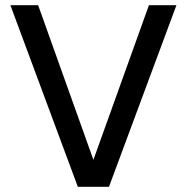

<svg xmlns="http://www.w3.org/2000/svg" viewBox="-20 -720 720 740"><path d="M280 0 20 -700H127L340 -104L554 -700H660L400 0Z"/></svg>

Font: DM Sans 20pt Medium
Style: Regular
Weight: 500
Version: Version 4.004;gftools[0.9.30]